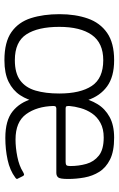

<svg xmlns="http://www.w3.org/2000/svg" viewBox="142 -660 524 847"><g transform="rotate(90 403.5 -236.0)"><path d="M245 6Q165 6 121 -25Q77 -56 59.5 -111Q42 -166 42 -237Q42 -307 61 -361.5Q80 -416 124.5 -447Q169 -478 245 -478Q318 -478 360.5 -447Q403 -416 421 -361.5Q439 -307 439 -237Q439 -185 430 -140.5Q421 -96 399.5 -63.5Q378 -31 340.5 -12.5Q303 6 245 6ZM245 -40Q302 -40 334 -63.5Q366 -87 379 -131Q392 -175 392 -236Q392 -329 358.5 -379.5Q325 -430 245 -430Q169 -430 133.5 -379.5Q98 -329 98 -236Q98 -142 131 -91Q164 -40 245 -40ZM401 -237Q401 -284 409.5 -327Q418 -370 438.5 -404Q459 -438 495.5 -458Q532 -478 587 -478Q647 -478 683 -460Q719 -442 737.5 -412.5Q756 -383 762.5 -347Q769 -311 769 -275Q769 -239 762 -231Q755 -223 742 -223H458Q455 -223 451 -221Q447 -219 447 -210Q449 -137 483 -90Q517 -43 595 -43Q631 -43 671 -51Q711 -59 738 -76Q743 -79 748 -80.5Q753 -82 757 -74L767 -54Q770 -50 768.5 -47.5Q767 -45 763 -42Q731 -18 684.5 -8Q638 2 588 2Q511 2 471 -30Q431 -62 416 -116Q401 -170 401 -237ZM712 -284Q712 -322 702.5 -355.5Q693 -389 666 -410.5Q639 -432 586 -432Q548 -432 521.5 -417.5Q495 -403 479.5 -380Q464 -357 456.5 -330.5Q449 -304 447 -280Q447 -271 448.5 -267.5Q450 -264 458 -264Q517 -264 576 -264Q635 -264 694 -264Q704 -264 708 -267.5Q712 -271 712 -284Z"/></g></svg>

Font: Glory Light
Style: Regular
Weight: 300
Version: Version 1.011